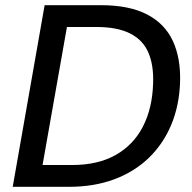

<svg xmlns="http://www.w3.org/2000/svg" viewBox="-20 -720 740 740"><path d="M29 0 152 -700H369Q478 -700 546.5 -664.5Q615 -629 646 -562.5Q677 -496 674 -403Q671 -313 640 -239Q609 -165 553.5 -111.5Q498 -58 420.5 -29Q343 0 246 0ZM144 -84H258Q357 -84 425.5 -122.5Q494 -161 530.5 -231.5Q567 -302 570 -397Q573 -468 552 -517Q531 -566 481.5 -591Q432 -616 351 -616H238Z"/></svg>

Font: DM Sans 16pt Medium
Style: Italic
Weight: 500
Italic angle: -10°
Version: Version 4.004;gftools[0.9.30]